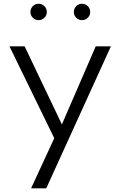

<svg xmlns="http://www.w3.org/2000/svg" viewBox="-20 -764 656 1044"><path d="M149 260H231.5L583 -512H500.5L316.5 -87.5L114 -512H31.5L275 -12.5ZM426 -654.5Q444.5 -654.5 457.5 -667.5Q470.5 -680.5 470.5 -699Q470.5 -717.5 457.5 -730.5Q444.5 -743.5 426 -743.5Q407.5 -743.5 394.5 -730.5Q381.5 -717.5 381.5 -699Q381.5 -680.5 394.5 -667.5Q407.5 -654.5 426 -654.5ZM190 -654.5Q208.5 -654.5 221.5 -667.5Q234.5 -680.5 234.5 -699Q234.5 -717.5 221.5 -730.5Q208.5 -743.5 190 -743.5Q171.5 -743.5 158.5 -730.5Q145.5 -717.5 145.5 -699Q145.5 -680.5 158.5 -667.5Q171.5 -654.5 190 -654.5Z"/></svg>

Font: Spartan
Style: Regular
Weight: 400
Designer: Matt Bailey, Mirko Velimirovic
Foundry: Matt Bailey
Version: Version 1.003; ttfautohint (v1.8.3)